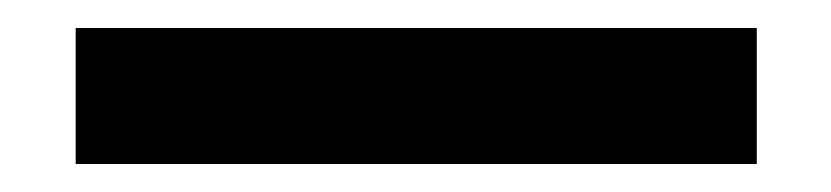

<svg xmlns="http://www.w3.org/2000/svg" viewBox="-20 -371 593 137"><path d="M34 -351V-254H520V-351Z"/></svg>

Font: Charger
Style: ExBd
Weight: 400
Designer: Jasper
Foundry: Cannot Into Space Fonts
Version: Version 0.99